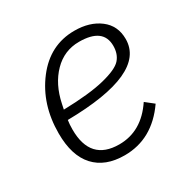

<svg xmlns="http://www.w3.org/2000/svg" viewBox="-127 -642 763 773"><g transform="rotate(-30 254.0 -256.0)"><path d="M240 12Q150 12 101.5 -41Q53 -94 53 -197Q53 -332 126.5 -428Q200 -524 314 -524Q385 -524 431 -489Q477 -454 477 -392Q477 -231 112 -226Q109 -207 109 -183Q109 -37 243 -37Q347 -37 413 -136L451 -106Q369 12 240 12ZM308 -476Q239 -476 190 -426Q141 -376 124 -294L119 -270Q240 -273 308.5 -290Q377 -307 398.5 -331Q420 -355 420 -393Q420 -476 308 -476Z"/></g></svg>

Font: IBM Plex Sans Light
Style: Italic
Weight: 300
Italic angle: -11.31°
Designer: Mike Abbink, Paul van der Laan, Pieter van Rosmalen
Foundry: Bold Monday
Version: Version 3.0